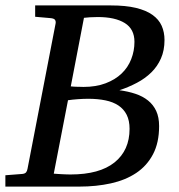

<svg xmlns="http://www.w3.org/2000/svg" viewBox="-35 -691 662 711"><path d="M574.2 -543Q574.2 -504.4 561 -474.6Q547.9 -444.8 525.1 -422.6Q502.4 -400.4 471.9 -384.3Q441.4 -368.2 407.2 -356.9Q439.9 -352.5 466.8 -343.5Q493.7 -334.5 513.2 -318.8Q532.7 -303.2 543.5 -280Q554.2 -256.8 554.2 -224.1Q554.2 -162.6 531.7 -119.9Q509.3 -77.1 469.5 -50.5Q429.7 -23.9 375.7 -12Q321.8 0 258.8 0H-15.1V-42L47.9 -46.9Q57.1 -47.9 61.3 -52.5Q65.4 -57.1 66.9 -65.9L170.9 -604Q172.4 -612.3 168.5 -617.7Q164.6 -623 150.9 -624L95.2 -628.9V-670.9H376Q430.2 -670.9 468 -661.9Q505.9 -652.8 529.5 -636Q553.2 -619.1 563.7 -595.5Q574.2 -571.8 574.2 -543ZM444.8 -213.9Q444.8 -244.6 434.1 -265.9Q423.3 -287.1 403.6 -300.3Q383.8 -313.5 355.5 -319.3Q327.1 -325.2 292 -325.2Q273.4 -325.2 253.4 -323.7Q233.4 -322.3 216.8 -319.8L164.1 -47.9Q169.9 -47.4 178 -46.9Q186 -46.4 194.6 -45.9Q203.1 -45.4 211.4 -45.2Q219.7 -44.9 226.1 -44.9Q333.5 -44.9 389.2 -89.6Q444.8 -134.3 444.8 -213.9ZM462.9 -536.1Q462.9 -583.5 427 -605.7Q391.1 -627.9 327.1 -627.9Q311.5 -627.9 297.9 -627Q284.2 -626 275.9 -625L227.1 -371.1Q232.9 -370.6 239.3 -370.1L252.4 -369.6Q259.3 -369.6 264.9 -369.4Q270.5 -369.1 273.9 -369.1Q320.8 -369.1 356.2 -382.6Q391.6 -396 415.3 -418.7Q439 -441.4 450.9 -471.9Q462.9 -502.4 462.9 -536.1Z"/></svg>

Font: Charis SIL Phon
Style: Italic
Weight: 400
Italic angle: -11°
Foundry: SIL International
Version: Version 5.000